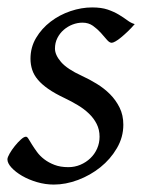

<svg xmlns="http://www.w3.org/2000/svg" viewBox="-22 -477 389 517"><path d="M340.8 -412.1Q331.1 -400.9 321.5 -391.8Q312 -382.8 303.7 -376Q295.4 -369.1 288.8 -365.5Q282.2 -361.8 278.8 -361.8Q272.5 -361.8 265.4 -370.4Q258.3 -378.9 249.3 -388.9Q240.2 -398.9 228.3 -407.5Q216.3 -416 200.2 -416Q186.5 -416 173.3 -410.9Q160.2 -405.8 149.7 -396.7Q139.2 -387.7 132.6 -374.8Q126 -361.8 126 -346.2Q126 -329.1 142.3 -310.1Q158.7 -291 198.2 -272.9Q218.3 -263.7 238.3 -251.5Q258.3 -239.3 274.2 -223.4Q290 -207.5 300 -187.3Q310.1 -167 310.1 -141.1Q310.1 -107.4 292.7 -77.9Q275.4 -48.3 248.3 -26.6Q221.2 -4.9 188 7.6Q154.8 20 123 20Q100.1 20 77.6 13.4Q55.2 6.8 37.6 -3.4Q20 -13.7 9 -25.6Q-2 -37.6 -2 -47.9Q-2 -53.2 3.9 -63.5Q9.8 -73.7 17.8 -83.7Q25.9 -93.8 34.2 -101.3Q42.5 -108.9 47.9 -108.9Q51.3 -108.9 54.9 -102.8Q58.6 -96.7 64.2 -87.6Q69.8 -78.6 77.6 -67.9Q85.4 -57.1 97.2 -48.1Q108.9 -39.1 124.8 -33Q140.6 -26.9 162.1 -26.9Q179.2 -26.9 194.6 -33.4Q210 -40 221.4 -51Q232.9 -62 239.5 -76.9Q246.1 -91.8 246.1 -108.9Q246.1 -127.9 238.3 -143.3Q230.5 -158.7 217.5 -171.1Q204.6 -183.6 187.5 -193.8Q170.4 -204.1 151.9 -212.9Q126 -225.1 108.4 -237.3Q90.8 -249.5 80.1 -262.2Q69.3 -274.9 64.7 -289.1Q60.1 -303.2 60.1 -318.8Q60.1 -349.6 75.2 -375Q90.3 -400.4 114.3 -418.7Q138.2 -437 167.7 -447Q197.3 -457 226.1 -457Q251 -457 268.1 -451.2Q285.2 -445.3 298.1 -437.5Q311 -429.7 320.8 -422.4Q330.6 -415 340.8 -412.1Z"/></svg>

Font: Gentium Plus APac
Style: Italic
Weight: 400
Italic angle: -8°
Designer: J. Victor Gaultney, Annie Olsen, Iska Routamaa, Becca Hirsbrunner
Foundry: SIL International
Version: Version 5.000